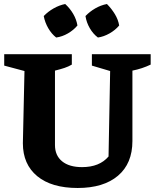

<svg xmlns="http://www.w3.org/2000/svg" viewBox="-20 -925 774 957"><path d="M367 12Q237 12 165.5 -47Q94 -106 94 -211L102 -571L1 -598V-655H338V-603Q321 -593 301.5 -586.5Q282 -580 254 -573V-202Q254 -150 289.5 -121Q325 -92 389 -92Q476 -92 521 -145L529 -571L438 -598V-655H731V-603Q710 -593 687.5 -585.5Q665 -578 640 -573V-222Q640 -110 568 -49Q496 12 367 12ZM305 -905Q329 -883 345 -855.5Q361 -828 366 -798Q347 -775 318.5 -758.5Q290 -742 260 -738Q237 -756 220.5 -784.5Q204 -813 198 -845Q219 -867 247 -883Q275 -899 305 -905ZM513 -905Q535 -883 552 -855.5Q569 -828 574 -798Q555 -775 526 -758.5Q497 -742 468 -738Q444 -756 427.5 -784.5Q411 -813 406 -845Q427 -867 454.5 -883Q482 -899 513 -905Z"/></svg>

Font: Piazzolla SC
Style: Bold
Weight: 700
Designer: Juan Pablo del Peral
Foundry: Huerta Tipografica
Version: Version 1.330